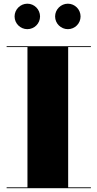

<svg xmlns="http://www.w3.org/2000/svg" viewBox="-20 -994 514 1014"><path d="M271 -907C271 -870 301.5 -840 338.5 -840C375.5 -840 405.5 -870 405.5 -907C405.5 -944 375.5 -974.5 338.5 -974.5C301.5 -974.5 271 -944 271 -907ZM57 -907C57 -870 87.5 -840 124.5 -840C161.5 -840 191.5 -870 191.5 -907C191.5 -944 161.5 -974.5 124.5 -974.5C87.5 -974.5 57 -944 57 -907ZM15 -4.5V0H460V-4.5H340V-745.5H460V-750H15V-745.5H125V-4.5Z"/></svg>

Font: Bodoni* 36pt Fatface
Style: Regular
Weight: 900
Version: Version 2.3